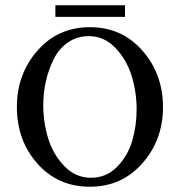

<svg xmlns="http://www.w3.org/2000/svg" viewBox="-20 -698 681 728"><path d="M190 -678H454V-634H190ZM144 -300Q144 -234 162.5 -173.5Q181 -113 223.5 -68.5Q266 -24 325 -24Q384 -24 424.5 -66Q465 -108 481.5 -164.5Q498 -221 498 -284Q498 -349 479 -410.5Q460 -472 417.5 -516.5Q375 -561 317 -561Q272 -561 237.5 -537Q203 -513 183.5 -473.5Q164 -434 154 -390Q144 -346 144 -300ZM44 -292Q44 -417 122 -506Q200 -595 321 -595Q442 -595 520 -506Q598 -417 598 -292Q598 -167 519.5 -78.5Q441 10 321 10Q199 10 121.5 -78Q44 -166 44 -292Z"/></svg>

Font: Judson
Style: Regular
Weight: 400
Version: Version 20110429